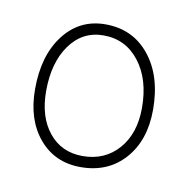

<svg xmlns="http://www.w3.org/2000/svg" viewBox="-45 -752 353 359"><g transform="rotate(10 132.0 -572.5)"><path d="M244 -566Q244 -508 212.5 -472.5Q181 -437 129 -437Q80 -437 50 -472.5Q20 -508 20 -566Q20 -630 50 -669Q80 -708 129 -708Q181 -708 212.5 -669Q244 -630 244 -566ZM41 -566Q41 -517 65 -487.5Q89 -458 129 -458Q171 -458 197 -487.5Q223 -517 223 -566Q223 -620 197 -653.5Q171 -687 129 -687Q89 -687 65 -653.5Q41 -620 41 -566Z"/></g></svg>

Font: Vibes
Style: Regular
Weight: 400
Designer: AbdElmomen Kadhim
Version: Version 1.100